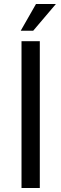

<svg xmlns="http://www.w3.org/2000/svg" viewBox="-20 -935 305 955"><path d="M178 -730V0H87V-730ZM159 -915H258L145 -782H83Z"/></svg>

Font: Varela
Style: Regular
Weight: 400
Designer: Joe Prince
Foundry: Joe Prince
Version: Version 1.000